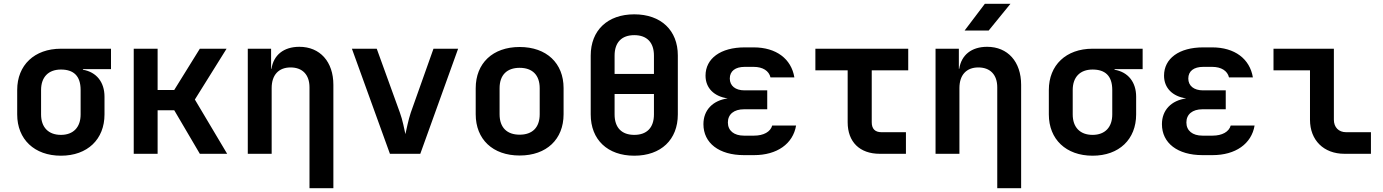

<svg xmlns="http://www.w3.org/2000/svg" viewBox="-20 -805 7240 1005"><path d="M561 -550H299C160 -550 70 -464 70 -334V-206C70 -76 160 10 299 10C438 10 527 -76 527 -206V-299C527 -375 485 -428 414 -440V-443H561ZM402 -206C402 -139 364 -99 299 -99C233 -99 195 -139 195 -206V-334C195 -401 233 -441 299 -441C364 -441 402 -409 402 -334Z M805 0V-228H892L1026 0H1169L1000 -284L1166 -550H1026L892 -334H805V-550H680V0Z M1547 -560C1465 -560 1412 -517 1401 -445H1399V-550H1277V0H1402V-344C1402 -413 1439 -452 1501 -452C1563 -452 1600 -414 1600 -348V180H1725V-361C1725 -482 1655 -560 1547 -560Z M2180 0 2378 -550H2249L2130 -215C2117 -176 2108 -128 2102 -103C2096 -128 2088 -176 2073 -216L1952 -550H1822L2021 0Z M2700 9C2841 9 2930 -76 2930 -207V-344C2930 -474 2841 -559 2700 -559C2559 -559 2470 -474 2470 -343V-207C2470 -76 2559 9 2700 9ZM2700 -100C2634 -100 2595 -137 2595 -207V-343C2595 -413 2634 -450 2700 -450C2766 -450 2805 -413 2805 -343V-207C2805 -137 2766 -100 2700 -100Z M3300 10C3440 10 3528 -74 3528 -206V-515C3528 -646 3440 -730 3300 -730C3160 -730 3072 -646 3072 -514V-206C3072 -74 3160 10 3300 10ZM3197 -514C3197 -583 3234 -621 3300 -621C3366 -621 3403 -583 3403 -514V-418H3197ZM3300 -99C3234 -99 3197 -137 3197 -206V-313H3403V-206C3403 -137 3366 -99 3300 -99Z M4022 -148C4013 -115 3977 -95 3927 -95H3874C3822 -95 3790 -121 3790 -164C3790 -207 3822 -233 3874 -233H3996V-332H3877C3829 -332 3800 -356 3800 -394C3800 -433 3829 -455 3878 -455H3925C3973 -455 4005 -434 4013 -400H4138C4122 -497 4043 -557 3925 -557H3878C3752 -557 3673 -499 3673 -409C3673 -344 3718 -300 3789 -290C3711 -279 3662 -229 3662 -155C3662 -56 3744 7 3874 7H3927C4047 7 4131 -52 4147 -148Z M4722 0V-113H4594C4560 -113 4543 -131 4543 -165V-437H4734V-550H4248V-437H4417V-165C4417 -62 4480 0 4585 0Z M5135 -785 5029 -645H5155L5269 -785ZM5147 -560C5065 -560 5012 -517 5001 -445H4999V-550H4877V0H5002V-344C5002 -413 5039 -452 5101 -452C5163 -452 5200 -414 5200 -348V180H5325V-361C5325 -482 5255 -560 5147 -560Z M5961 -550H5699C5560 -550 5470 -464 5470 -334V-206C5470 -76 5560 10 5699 10C5838 10 5927 -76 5927 -206V-299C5927 -375 5885 -428 5814 -440V-443H5961ZM5802 -206C5802 -139 5764 -99 5699 -99C5633 -99 5595 -139 5595 -206V-334C5595 -401 5633 -441 5699 -441C5764 -441 5802 -409 5802 -334Z M6422 -148C6413 -115 6377 -95 6327 -95H6274C6222 -95 6190 -121 6190 -164C6190 -207 6222 -233 6274 -233H6396V-332H6277C6229 -332 6200 -356 6200 -394C6200 -433 6229 -455 6278 -455H6325C6373 -455 6405 -434 6413 -400H6538C6522 -497 6443 -557 6325 -557H6278C6152 -557 6073 -499 6073 -409C6073 -344 6118 -300 6189 -290C6111 -279 6062 -229 6062 -155C6062 -56 6144 7 6274 7H6327C6447 7 6531 -52 6547 -148Z M7156 0V-113H7026C6987 -113 6962 -139 6962 -178V-550H6646V-437H6837V-178C6837 -71 6909 0 7017 0Z"/></svg>

Font: Tekne LDO
Style: Bold
Weight: 700
Monospace: yes
Designer: Alessio Laiso, Mario Rullo, Paolo Rosset
Foundry: Alessio Laiso
Version: Version 1.000;hotconv 1.0.109;makeotfexe 2.5.65596